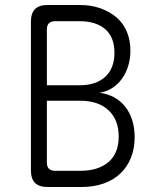

<svg xmlns="http://www.w3.org/2000/svg" viewBox="-20 -750 640 770"><path d="M171 -730H299Q346 -730 383.5 -716.5Q421 -703 448 -679.5Q475 -656 489 -622Q503 -588 503 -547Q503 -513 493.5 -483.5Q484 -454 467.5 -432Q451 -410 428.5 -396Q406 -382 379 -378Q411 -374 437 -360Q463 -346 481.5 -323Q500 -300 510 -269Q520 -238 520 -200Q520 -154 505 -117Q490 -80 462.5 -54Q435 -28 395.5 -14Q356 0 306 0H171Q137 0 120.5 -16.5Q104 -33 104 -67V-663Q104 -697 120.5 -713.5Q137 -730 171 -730ZM168 -346V-98Q168 -81 176.5 -73Q185 -65 202 -65H302Q374 -65 415 -100Q456 -135 456 -202Q456 -270 415 -308Q374 -346 302 -346ZM168 -408H299Q365 -408 402 -442Q439 -476 439 -538Q439 -601 402 -633Q365 -665 299 -665H202Q185 -665 176.5 -657Q168 -649 168 -632Z"/></svg>

Font: Maple Mono ExtraLight
Style: Regular
Weight: 275
Monospace: yes
Designer: subframe7536
Version: Version 7.000